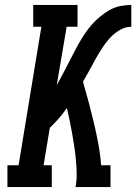

<svg xmlns="http://www.w3.org/2000/svg" viewBox="-20 -755 550 775"><path d="M10 0V-88H55L147 -647H114V-735H293V-647H249L209 -411Q221 -432 231.5 -452.5Q242 -473 253 -494Q264 -515 274.5 -535.5Q285 -556 296.5 -576.5Q308 -597 321 -617Q334 -637 349.5 -654.5Q365 -672 383.5 -687.5Q402 -703 422.5 -714.5Q443 -726 465.5 -730.5Q488 -735 510 -735V-647Q486 -647 463 -633.5Q440 -620 422.5 -600.5Q405 -581 391 -559Q377 -537 364.5 -514.5Q352 -492 340 -469.5Q328 -447 315 -425Q327 -384 338 -342.5Q349 -301 359 -259Q369 -217 377 -174Q385 -131 388 -88H426V0H285Q290 -27 289.5 -54.5Q289 -82 286.5 -109Q284 -136 280 -162.5Q276 -189 271.5 -215Q267 -241 261.5 -267Q256 -293 250 -319Q235 -297 217.5 -277Q200 -257 181 -239L156 -88H189V0Z"/></svg>

Font: Iosevka Curly Slab SmBdObl
Style: Regular
Weight: 600
Italic angle: -9°
Monospace: yes
Designer: Belleve Invis
Foundry: Belleve Invis
Version: Version 11.0.0; ttfautohint (v1.8.3)